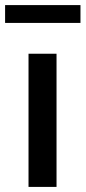

<svg xmlns="http://www.w3.org/2000/svg" viewBox="-46 -734 336 754"><path d="M66 0V-523H176V0ZM-26 -644V-714H270V-644Z"/></svg>

Font: Raleway SemiBold
Style: Regular
Weight: 600
Designer: Matt McInerney, Pablo Impallari, Rodrigo Fuenzalida
Foundry: Matt McInerney, Pablo Impallari, Rodrigo Fuenzalida
Version: Version 4.026